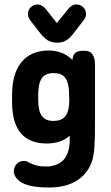

<svg xmlns="http://www.w3.org/2000/svg" viewBox="-20 -631 498 859"><path d="M292 -24V-5Q292 21 286 43Q280 65 267.5 80.5Q255 96 234 105Q213 114 183 114Q141 114 110 96Q101 91 97 90Q93 89 86 89Q72 89 60.5 97.5Q49 106 44 121Q41 132 42 141Q56 208 198 208Q320 208 373 129Q386 109 393 85.5Q400 62 402.5 24.5Q405 -13 405 -75V-345Q405 -369 394.5 -386.5Q384 -404 356 -404Q329 -404 318 -395.5Q307 -387 304 -363Q261 -405 198 -405Q119 -405 76.5 -353.5Q34 -302 34 -207V-174Q34 -82 73 -35.5Q112 11 189 11Q253 11 292 -24ZM289 -209 290 -185Q290 -135 273.5 -112.5Q257 -90 219 -90Q183 -90 167 -112.5Q151 -135 151 -185V-207Q151 -258 167 -281Q183 -304 220 -304Q247 -304 261.5 -293Q276 -282 282.5 -261Q289 -240 289 -209ZM234 -528 190 -584Q170 -611 148 -611Q130 -611 117.5 -598.5Q105 -586 105 -568Q105 -554 116 -539L155 -489Q175 -462 193 -451Q211 -440 235 -440Q260 -440 278 -451.5Q296 -463 316 -491L354 -540Q365 -553 365 -568Q365 -586 352.5 -598.5Q340 -611 321 -611Q299 -611 280 -584Z"/></svg>

Font: Beiruti
Style: Bold
Weight: 700
Designer: Arlette Boutros
Foundry: Boutros
Version: Version 1.41